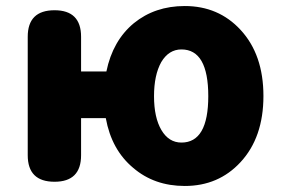

<svg xmlns="http://www.w3.org/2000/svg" viewBox="-20 -603 933 637"><path d="M593 14Q492 14 422 -46Q350 -106 331 -211H249V-88Q249 0 161 0Q72 0 72 -88V-284V-481Q72 -569 161 -569Q249 -569 249 -481V-366H333Q354 -468 424 -526Q494 -583 593 -583Q705 -583 778 -504Q854 -422 854 -284.5Q854 -147 778 -65Q705 14 593 14ZM582 -130Q671 -130 671 -284Q671 -439 582 -439Q540 -439 515 -397Q491 -354 491 -284Q491 -213 515.5 -171.5Q540 -130 582 -130Z"/></svg>

Font: GenSenRounded TW H
Style: Regular
Weight: 900
Version: Version 1.501;PS 1;hotconv 16.6.51;makeotf.lib2.5.65220